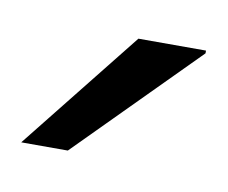

<svg xmlns="http://www.w3.org/2000/svg" viewBox="-33 -761 246 207"><g transform="rotate(10 89.5 -657.0)"><path d="M0 -591 105 -723H179V-720L51 -591Z"/></g></svg>

Font: Archivo SemiExpanded Thin
Style: Regular
Weight: 250
Width: 6
Designer: Hector Gatti
Foundry: Omnibus-Type
Version: Version 2.001